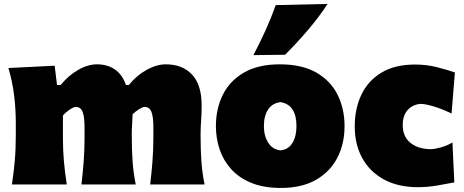

<svg xmlns="http://www.w3.org/2000/svg" viewBox="-20 -929 2337 967"><path d="M736.3 0Q743.7 -61 748 -117.4Q752.4 -173.8 752.4 -236.8V-288.6Q752.4 -340.8 742.7 -365.7Q732.9 -390.6 708.5 -390.6Q698.7 -390.6 680.4 -379.2Q662.1 -367.7 647.9 -353.5Q647 -326.7 645.3 -300.3Q643.6 -273.9 643.6 -250.5Q643.6 -177.2 647.5 -119.1Q651.4 -61 663.6 0H390.1Q397.5 -61 401.6 -117.4Q405.8 -173.8 405.8 -236.8V-288.6Q405.8 -340.8 396 -365.7Q386.2 -390.6 361.8 -390.6Q351.1 -390.6 330.6 -376.7Q310.1 -362.8 296.9 -347.2V-236.8Q296.9 -173.8 301.8 -117.4Q306.6 -61 316.4 0H40Q49.3 -61 54.4 -119.1Q59.6 -177.2 59.6 -250.5V-308.6Q59.6 -377 51.5 -445.6Q43.5 -514.2 22.5 -586.4L255.4 -598.1L267.1 -501H285.6Q323.2 -547.4 372.3 -576.2Q421.4 -605 468.8 -605Q520.5 -605 558.1 -579.6Q595.7 -554.2 614.3 -501H628.9Q666.5 -547.9 717.3 -576.4Q768.1 -605 815.4 -605Q898.4 -605 947 -553.7Q995.6 -502.4 995.6 -397.5Q995.6 -358.9 992.9 -321.3Q990.2 -283.7 990.2 -250.5Q990.2 -177.2 994.1 -119.1Q998 -61 1010.3 0Z M1394.5 17.6Q1308.1 17.6 1246.1 -7.8Q1184.1 -33.2 1144.5 -76.9Q1105 -120.6 1086.2 -176.5Q1067.4 -232.4 1067.4 -293.9Q1067.4 -381.8 1102.5 -452.1Q1137.7 -522.5 1209 -563.7Q1280.3 -605 1389.2 -605Q1501 -605 1573.2 -563.5Q1645.5 -522 1680.4 -451.4Q1715.3 -380.9 1715.3 -293.9Q1715.3 -204.1 1678.7 -133.8Q1642.1 -63.5 1570.8 -22.9Q1499.5 17.6 1394.5 17.6ZM1393.1 -171.9Q1431.6 -175.3 1452.4 -208.5Q1473.1 -241.7 1473.1 -293.9Q1473.1 -401.4 1393.1 -414.6Q1352.5 -410.2 1330.8 -378.2Q1309.1 -346.2 1309.1 -293.9Q1309.1 -244.1 1331.3 -209.7Q1353.5 -175.3 1393.1 -171.9ZM1256.3 -651.4Q1289.6 -714.8 1317.9 -777.3Q1346.2 -839.8 1368.7 -903.3L1629.9 -909.2Q1586.4 -842.8 1531.7 -778.6Q1477.1 -714.4 1416 -653.3Z M2084.5 13.7Q1984.4 13.7 1913.1 -25.4Q1841.8 -64.5 1804.2 -133.3Q1766.6 -202.1 1766.6 -291.5Q1766.6 -381.8 1800.3 -452.4Q1834 -522.9 1901.6 -563.5Q1969.2 -604 2070.8 -604Q2128.4 -604 2181.2 -590.6Q2233.9 -577.1 2271 -564L2254.4 -357.4Q2199.2 -383.3 2159.2 -394.5Q2119.1 -405.8 2099.1 -405.8Q2059.6 -403.3 2033.9 -375.7Q2008.3 -348.1 2008.3 -298.8Q2008.3 -241.7 2046.4 -210.2Q2084.5 -178.7 2147.9 -177.7Q2168 -177.7 2199.2 -186.3Q2230.5 -194.8 2258.8 -211.4L2268.1 -10.3Q2232.4 -3.4 2183.1 5.1Q2133.8 13.7 2084.5 13.7Z"/></svg>

Font: Pinar DS1 Black
Style: Regular
Weight: 900
Designer: Amin Abedi
Version: Version 3.000